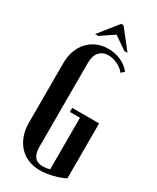

<svg xmlns="http://www.w3.org/2000/svg" viewBox="-218 -916 810 989"><g transform="rotate(30 187.0 -421.5)"><path d="M34 -530Q34 -569 46 -602Q58 -635 80 -659Q102 -683 132.5 -696Q163 -709 200 -709Q240 -709 274.5 -693.5Q309 -678 332 -649L314 -633Q296 -655 269.5 -667.5Q243 -680 217 -680Q182 -680 162.5 -657.5Q143 -635 143 -592V-93Q143 -15 208 -15Q218 -15 228.5 -16.5Q239 -18 249 -22V-328H189V-352H349V-25Q317 -9 277 0.5Q237 10 204 10Q165 10 133.5 -3.5Q102 -17 80 -41.5Q58 -66 46 -99.5Q34 -133 34 -173ZM191 -853H205L294 -740H275L198 -793L120 -740H101Z"/></g></svg>

Font: Moniqa Extra Bold Narrow Heading
Style: Regular
Weight: 800
Width: 4
Designer: Rajesh Rajput
Foundry: Rajesh Rajput
Version: Version 1.000;December 15, 2022;FontCreator 14.0.0.2794 32-b